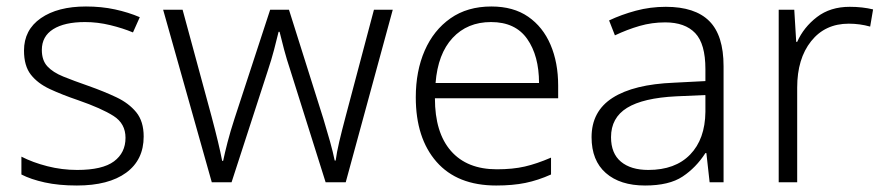

<svg xmlns="http://www.w3.org/2000/svg" viewBox="-20 -562 2727 592"><path d="M423 -141Q423 -69 369 -29.5Q315 10 217 10Q161 10 118 0.5Q75 -9 46 -24V-79Q81 -61 126 -49.5Q171 -38 218 -38Q296 -38 331.5 -64.5Q367 -91 367 -137Q367 -181 330 -204.5Q293 -228 221 -253Q171 -270 133.5 -287.5Q96 -305 75 -332Q54 -359 54 -406Q54 -470 106 -506Q158 -542 245 -542Q293 -542 334.5 -533Q376 -524 411 -509L390 -462Q359 -475 320 -484.5Q281 -494 242 -494Q179 -494 144 -472Q109 -450 109 -408Q109 -376 126 -357.5Q143 -339 175 -326Q207 -313 253 -297Q301 -280 339 -262Q377 -244 400 -216Q423 -188 423 -141Z M875 -346Q864 -379 856 -409Q848 -439 842 -464H839Q833 -439 825 -408.5Q817 -378 806 -345L694 0H633L483 -532H543L632 -204Q644 -159 652 -125.5Q660 -92 665 -66H668Q673 -90 681.5 -123Q690 -156 703 -196L813 -532H871L977 -196Q988 -160 997.5 -126Q1007 -92 1012 -67H1015Q1018 -91 1026 -125Q1034 -159 1046 -204L1133 -532H1191L1046 0H984Z M1495 -542Q1563 -542 1608.5 -510.5Q1654 -479 1677.5 -424Q1701 -369 1701 -298V-259H1321Q1321 -153 1370.5 -96.5Q1420 -40 1512 -40Q1561 -40 1598 -48.5Q1635 -57 1679 -76V-24Q1639 -6 1600 2Q1561 10 1510 10Q1390 10 1326 -63Q1262 -136 1262 -262Q1262 -343 1289.5 -406Q1317 -469 1369 -505.5Q1421 -542 1495 -542ZM1494 -494Q1421 -494 1375.5 -445Q1330 -396 1323 -306H1642Q1642 -390 1605.5 -442Q1569 -494 1494 -494Z M2033 -541Q2123 -541 2167 -497Q2211 -453 2211 -358V0H2168L2158 -90H2155Q2126 -45 2084.5 -17.5Q2043 10 1969 10Q1892 10 1848 -28.5Q1804 -67 1804 -139Q1804 -219 1869 -260.5Q1934 -302 2058 -307L2155 -312V-349Q2155 -427 2123.5 -460Q2092 -493 2031 -493Q1990 -493 1952 -482Q1914 -471 1876 -453L1858 -499Q1896 -517 1940.5 -529Q1985 -541 2033 -541ZM2065 -265Q1963 -260 1913.5 -229.5Q1864 -199 1864 -139Q1864 -89 1894.5 -63.5Q1925 -38 1979 -38Q2062 -38 2108 -85.5Q2154 -133 2155 -217V-269Z M2600 -541Q2639 -541 2672 -533L2663 -480Q2631 -489 2597 -489Q2524 -489 2481 -435Q2438 -381 2438 -292V0H2381V-532H2429L2435 -433H2438Q2458 -478 2499 -509.5Q2540 -541 2600 -541Z"/></svg>

Font: Noto Sans Cherokee Light
Style: Regular
Weight: 300
Designer: Monotype Design Team
Foundry: Monotype Imaging Inc.
Version: Version 2.001; ttfautohint (v1.8.4.7-5d5b)